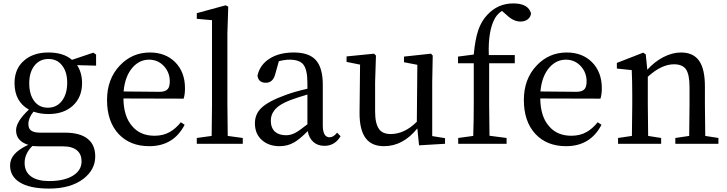

<svg xmlns="http://www.w3.org/2000/svg" viewBox="-20 -841 4255 1123"><path d="M267 262Q152 262 93 224Q39 189 39 127Q39 91 63 63Q88 33 145 6Q74 -16 74 -79Q74 -130 149 -200Q65 -247 65 -355Q65 -439 121 -487Q175 -534 263 -534Q351 -534 401 -491L526 -533L542 -522V-457L431 -460Q460 -415 460 -355Q460 -271 404 -221Q351 -174 263 -174Q216 -174 176 -188Q146 -151 146 -116Q146 -90 160 -79Q177 -65 216 -65H361Q449 -65 494 -28Q537 7 537 74Q537 151 469 204Q394 262 267 262ZM267 218Q358 218 409 185Q457 154 457 103Q457 63 433 41Q405 15 349 15H223Q199 15 169 13Q124 58 124 111.5Q124 165 163 192Q200 218 267 218ZM260 -211Q312 -211 343 -252Q373 -292 373 -357Q373 -420 344 -457Q315 -496 264 -496Q212 -496 181.5 -457Q151 -418 151 -354Q151 -289 180 -250Q209 -211 260 -211Z M853 14Q741 14 674 -57Q606 -130 606 -256Q606 -379 681 -458Q753 -534 857 -534Q947 -534 1004 -478Q1062 -420 1062 -325Q1062 -288 1054 -264L702 -265Q703 -159 754 -102Q801 -47 884 -47Q935 -47 973 -69Q1006 -87 1038 -126L1060 -111Q995 14 853 14ZM914 -304Q948 -304 962 -321Q973 -335 973 -365Q973 -417 939 -454Q904 -492 852 -492Q797 -492 757 -448Q711 -397 703 -306Z M1131 0V-34L1218 -46Q1220 -166 1220 -230V-723L1131 -731V-764L1300 -810L1315 -802L1310 -646V-230Q1310 -166 1312 -46L1400 -34V0Z M1616 14Q1553 14 1514 -20Q1471 -56 1471 -120Q1471 -173 1508 -209Q1549 -249 1652 -286Q1703 -305 1778 -322V-356Q1778 -435 1753 -465Q1730 -492 1673 -492Q1646 -492 1611 -483L1590 -408Q1577 -357 1535 -357Q1491 -357 1486 -399Q1500 -462 1556.5 -498Q1613 -534 1698 -534Q1786 -534 1826 -491Q1868 -446 1868 -346V-108Q1868 -38 1908 -38Q1930 -38 1952 -65L1972 -44Q1938 12 1878 12Q1838 12 1812.5 -11Q1787 -34 1780 -74Q1731 -25 1700 -8Q1662 14 1616 14ZM1653 -50Q1681 -50 1707 -64Q1730 -76 1778 -114V-288Q1726 -273 1677 -255Q1611 -230 1585 -196Q1564 -170 1564 -135Q1564 -93 1589 -70Q1613 -50 1653 -50Z M2226 14Q2156 14 2121 -30Q2082 -79 2083 -184L2086 -463L2007 -479V-511L2168 -527L2179 -516L2174 -361V-189Q2174 -118 2197 -86Q2218 -57 2265 -57Q2346 -57 2418 -129L2421 -462L2343 -477V-510L2501 -527L2511 -516L2508 -361V-45L2583 -33V0L2431 9L2421 -90Q2337 14 2226 14Z M2660 0V-34L2748 -46Q2751 -139 2751 -230V-471H2659V-510L2751 -522Q2759 -610 2777 -663.5Q2795 -717 2830 -754Q2892 -821 2982 -821Q3070 -821 3086 -763Q3084 -742 3067.5 -728.5Q3051 -715 3024 -715Q2984 -715 2946 -751L2916 -777Q2891 -761 2876 -736Q2834 -664 2839 -519H2991V-471H2841V-230Q2841 -169 2843 -47L2943 -34V0Z M3291 14Q3179 14 3112 -57Q3044 -130 3044 -256Q3044 -379 3119 -458Q3191 -534 3295 -534Q3385 -534 3442 -478Q3500 -420 3500 -325Q3500 -288 3492 -264L3140 -265Q3141 -159 3192 -102Q3239 -47 3322 -47Q3373 -47 3411 -69Q3444 -87 3476 -126L3498 -111Q3433 14 3291 14ZM3352 -304Q3386 -304 3400 -321Q3411 -335 3411 -365Q3411 -417 3377 -454Q3342 -492 3290 -492Q3235 -492 3195 -448Q3149 -397 3141 -306Z M3595 0V-34L3676 -46Q3678 -158 3678 -230V-287Q3678 -365 3675 -431L3588 -440V-473L3742 -533L3757 -523L3766 -433Q3808 -480 3860 -507Q3913 -534 3963 -534Q4034 -534 4068 -487Q4103 -439 4103 -335V-230Q4103 -156 4105 -46L4182 -34V0H3930V-34L4011 -46Q4013 -156 4013 -230V-332Q4013 -405 3992 -436Q3971 -465 3922 -465Q3849 -465 3769 -392V-230Q3769 -158 3771 -46L3847 -34V0Z"/></svg>

Font: GenRyuMin TW M
Style: Regular
Weight: 500
Version: Version 1.501;PS 1;hotconv 16.6.51;makeotf.lib2.5.65220